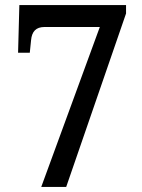

<svg xmlns="http://www.w3.org/2000/svg" viewBox="-20 -734 559 754"><path d="M142 0H240L475 -681V-714H56L51 -527H97L102 -576C105 -610 121 -628 155 -628H372Z"/></svg>

Font: Noto Serif Hebrew SemiCondensed Medium
Style: Regular
Weight: 500
Width: 4
Designer: Monotype Design Team
Foundry: Monotype Imaging Inc.
Version: Version 2.004